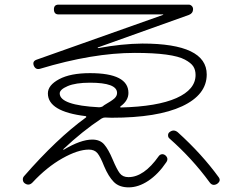

<svg xmlns="http://www.w3.org/2000/svg" viewBox="-20 -767 1040 824"><path d="M236.3 -366.2Q236.3 -315.4 405.3 -306.6Q414.1 -306.6 420.9 -310.5Q421.9 -311.5 423.8 -313Q425.8 -314.5 426.8 -315.4Q460.9 -335 471.7 -345.2Q482.4 -355.5 482.4 -368.2Q482.4 -412.1 366.2 -412.1Q304.7 -412.1 270.5 -397.5Q236.3 -382.8 236.3 -366.2ZM83 -10.7Q223.6 -171.9 348.6 -262.7Q350.6 -263.7 350.1 -266.1Q349.6 -268.6 347.7 -268.6Q185.5 -288.1 185.5 -366.2Q185.5 -401.4 233.9 -427.2Q282.2 -453.1 366.2 -453.1Q531.2 -453.1 531.2 -368.2Q531.2 -335 497.1 -310.5Q496.1 -309.6 496.1 -307.6Q496.1 -305.7 498 -305.7Q655.3 -309.6 737.3 -346.2Q819.3 -382.8 819.3 -445.3Q819.3 -466.8 809.6 -481.9Q799.8 -497.1 773.4 -511.2Q747.1 -525.4 693.4 -532.7Q639.6 -540 558.6 -540Q377.9 -540 151.4 -471.7Q132.8 -466.8 125 -485.4Q118.2 -503.9 136.7 -510.7L679.7 -703.1Q680.7 -703.1 680.7 -704.1Q680.7 -705.1 678.7 -705.1H231.4Q211.9 -705.1 211.4 -726.1Q210.9 -747.1 231.4 -747.1H790Q796.9 -747.1 802.7 -741.7Q808.6 -736.3 808.6 -727.5Q808.6 -710 791 -703.1L400.4 -563.5Q399.4 -563.5 399.4 -562Q399.4 -560.5 401.4 -560.5Q502 -579.1 590.8 -580.1Q867.2 -580.1 867.2 -447.3Q867.2 -360.4 761.7 -311Q656.2 -261.7 459 -261.7Q454.1 -261.7 444.3 -262.2Q434.6 -262.7 430.7 -262.7Q422.9 -262.7 415 -257.8Q335 -205.1 252 -127Q251 -126 252 -125Q252 -124 252.9 -124Q326.2 -168 376 -168Q409.2 -168 427.2 -147Q445.3 -126 463.4 -83Q481.4 -40 494.1 -23.4Q506.8 -6.8 531.2 -6.8Q597.7 -6.8 661.1 -96.7Q666 -103.5 673.8 -105Q681.6 -106.4 689.5 -100.6Q705.1 -86.9 693.4 -70.3Q659.2 -19.5 616.7 8.8Q574.2 37.1 532.2 37.1Q491.2 37.1 468.3 13.7Q445.3 -9.8 426.8 -53.7Q411.1 -93.8 398.4 -109.4Q385.7 -125 361.3 -125Q314.5 -125 247.6 -87.4Q180.7 -49.8 119.1 16.6Q103.5 32.2 85.9 19.5Q79.1 14.6 78.1 5.4Q77.1 -3.9 83 -10.7ZM918.9 -5.9Q929.7 9.8 911.1 22.5Q891.6 33.2 878.9 14.6Q804.7 -86.9 707 -172.9Q701.2 -177.7 701.2 -186.5Q701.2 -195.3 708 -200.2Q725.6 -213.9 743.2 -199.2Q846.7 -105.5 918.9 -5.9Z"/></svg>

Font: Rounded Mgen+ 1m light
Style: Regular
Weight: 200
Designer: [Source Han Sans]
Ryoko NISHIZUKA  (kana & ideographs); Paul D. Hunt (Latin, Greek & Cyrillic); Wenlong ZHANG  (bopomofo
Version: Version 1.059.20150602